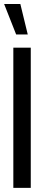

<svg xmlns="http://www.w3.org/2000/svg" viewBox="-24 -916 211 936"><path d="M-3.9 -896.5H75.2L111.3 -748H54.7ZM41 0V-683.6H126V0Z"/></svg>

Font: Post No Bills Colombo SemiBold
Style: Regular
Weight: 600
Designer: Kosala Senevirathne, Siva Puranthara, Lasantha Premarathna, Tharique Azeez
Foundry: Mooniak
Version: Version 1.220 ; ttfautohint (v1.6)